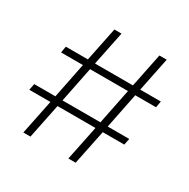

<svg xmlns="http://www.w3.org/2000/svg" viewBox="-147 -776 900 912"><g transform="rotate(30 303.5 -320.0)"><path d="M343 0 382 -190H174L135 0H96L135 -190H19L26 -225H142L181 -419H61L67 -454H188L226 -640H265L227 -454H435L473 -640H513L475 -454H588L582 -419H468L429 -225H547L540 -190H422L383 0ZM389 -225 428 -419H220L181 -225Z"/></g></svg>

Font: Roundo Light
Style: Regular
Weight: 300
Designer: Namrata Goyal (Gurmukhi), Shiva Nallaperumal (Latin)
Foundry: Indian Type Foundry
Version: Version 1.000;PS 1.0;hotconv 1.0.88;makeotf.lib2.5.647800